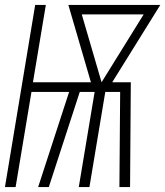

<svg xmlns="http://www.w3.org/2000/svg" viewBox="-21 -755 667 775"><path d="M-1 0 121 -735H164L112 -423H346L255 -735H626L432 -423H507L504 0H461L464 -384H404L340 0H297L361 -384H301L176 0H133L258 -384H106L42 0ZM389 -423 559 -697H309Z"/></svg>

Font: Iosevka Curly XLtEx
Style: Italic
Weight: 200
Width: 7
Italic angle: -9°
Monospace: yes
Designer: Belleve Invis
Foundry: Belleve Invis
Version: Version 11.1.0; ttfautohint (v1.8.3)